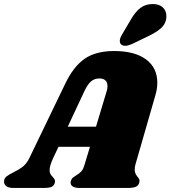

<svg xmlns="http://www.w3.org/2000/svg" viewBox="-61 -932 845 952"><path d="M611 -118Q607 -105 607 -92Q607 -81 610 -73.5Q613 -66 616.5 -61.5Q620 -57 621 -55Q631 -45 631 -35Q631 -33 629 -25Q625 -11 611.5 -5.5Q598 0 570 0H333Q312 0 300.5 -7Q289 -14 289 -26Q289 -32 292 -39Q295 -47 300.5 -51.5Q306 -56 316 -62Q332 -71 342 -82Q352 -93 359 -118L385 -204H229L202 -147Q185 -110 185 -89Q185 -77 189 -69.5Q193 -62 201 -54Q208 -46 210.5 -40.5Q213 -35 211 -26Q207 -11 194.5 -5.5Q182 0 155 0H6Q-17 0 -29 -8.5Q-41 -17 -41 -31Q-41 -47 -29.5 -56.5Q-18 -66 5 -77Q35 -92 53 -106.5Q71 -121 84 -147L262 -516Q303 -602 358.5 -640.5Q414 -679 505 -679Q607 -679 663 -637.5Q719 -596 719 -522Q719 -491 709 -458ZM415 -304 468 -480Q472 -492 472 -505Q472 -524 461.5 -533.5Q451 -543 432 -543Q408 -543 391 -529Q374 -515 357 -479L275 -304ZM697 -912Q728 -912 746 -895.5Q764 -879 764 -851Q764 -821 744 -799Q724 -777 679 -755L592 -713Q573 -705 560 -705Q548 -705 540.5 -711Q533 -717 533 -729Q533 -742 543 -759L586 -832Q610 -874 635.5 -893Q661 -912 697 -912Z"/></svg>

Font: Shrikhand
Style: Regular
Weight: 400
Italic angle: -14°
Designer: Jonny Pinhorn
Foundry: Jonny Pinhorn
Version: Version 1.001;PS 1.001;hotconv 1.0.88;makeotf.lib2.5.647800